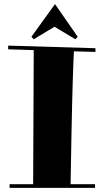

<svg xmlns="http://www.w3.org/2000/svg" viewBox="-20 -916 513 939"><path d="M26.9 -15.1H142.1L145 -670.9L20 -674.8V-692.9L446.8 -680.2V-662.1L341.8 -665Q341.3 -658.7 340.3 -642.6Q339.4 -626.5 338.4 -595.7Q337.4 -564.9 335.7 -517.1Q334 -469.2 332.5 -399.2Q331.1 -329.1 329.1 -234.4Q327.1 -139.6 325.2 -15.1H444.8V2.9H26.9ZM249 -896 359.9 -736.3 348.6 -724.1 246.6 -785.2 145 -724.1 133.8 -736.3Z"/></svg>

Font: Purple Purse
Style: Regular
Weight: 400
Designer: Astigmatic (AOETI)
Foundry: Astigmatic (AOETI)
Version: Version 1.000